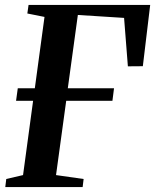

<svg xmlns="http://www.w3.org/2000/svg" viewBox="-20 -763 632 783"><path d="M1.5 0 5.5 -33 74 -49 115 -352H45.5L52.5 -403H122L161.5 -694L91.5 -708L96.5 -743H592.5L562.5 -493L501.5 -492.5L486 -690L297.5 -702L256.5 -403H445L438.5 -352H250L208.5 -49L321 -33L317 0Z"/></svg>

Font: Merriweather 72pt SemiBold
Style: Italic
Weight: 600
Italic angle: -7.8°
Version: Version 2.101